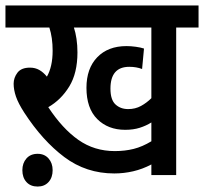

<svg xmlns="http://www.w3.org/2000/svg" viewBox="-20 -642 748 704"><path d="M626 -541V0H535V-39Q503 -22 468.5 -14Q434 -6 399 -6Q296 -6 216 -66Q136 -126 69 -229Q47 -263 38.5 -288Q30 -313 30 -335Q30 -357 44 -375.5Q58 -394 90 -394Q109 -394 124 -385.5Q139 -377 152 -361Q173 -398 173 -456Q173 -504 161 -541H0V-622H708V-541ZM450 -242Q476 -242 497 -253.5Q518 -265 535 -282V-541H251Q257 -523 260.5 -499.5Q264 -476 264 -450Q264 -374 234 -325Q204 -276 157 -249Q209 -170 267.5 -129Q326 -88 401 -88Q438 -88 470 -96Q502 -104 535 -124V-193Q516 -181 492.5 -173.5Q469 -166 439 -166Q376 -166 336.5 -205.5Q297 -245 297 -320Q297 -391 336.5 -432Q376 -473 444 -473Q460 -473 478 -470.5Q496 -468 508 -464L501 -389Q480 -397 454 -397Q385 -397 385 -317Q385 -276 403.5 -259Q422 -242 450 -242ZM62 -18Q62 -44 77 -61Q92 -78 118 -78Q143 -78 158 -61Q173 -44 173 -18Q173 9 158 25.5Q143 42 118 42Q92 42 77 25.5Q62 9 62 -18Z"/></svg>

Font: Noto Sans Condensed Medium
Style: Regular
Weight: 500
Width: 3
Designer: Monotype Design Team
Foundry: Monotype Imaging Inc.
Version: Version 2.013; ttfautohint (v1.8.4.7-5d5b)